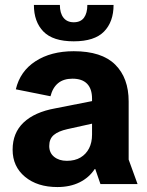

<svg xmlns="http://www.w3.org/2000/svg" viewBox="-20 -744 595 776"><path d="M212 12Q131 12 81 -29.5Q31 -71 31 -139Q31 -207 75.5 -249Q120 -291 203 -306L401 -345V-255L252 -222Q216 -214 197.5 -198.5Q179 -183 179 -154Q179 -126 199 -110Q219 -94 250 -94Q283 -94 305.5 -107.5Q328 -121 340 -144.5Q352 -168 352 -200V-345Q352 -385 332 -405.5Q312 -426 273 -426Q237 -426 215 -408Q193 -390 184 -355L44 -383Q61 -456 123.5 -496.5Q186 -537 278 -537Q391 -537 445.5 -483Q500 -429 500 -334V-99L536 0H386L365 -61H363Q340 -26 301.5 -7Q263 12 212 12ZM278 -577Q194 -577 155.5 -616.5Q117 -656 117 -724H222Q222 -691 236.5 -672.5Q251 -654 278 -654Q306 -654 319.5 -672.5Q333 -691 333 -724H439Q439 -656 400.5 -616.5Q362 -577 278 -577Z"/></svg>

Font: TikTok Sans 24pt
Style: Bold
Weight: 700
Version: Version 4.000